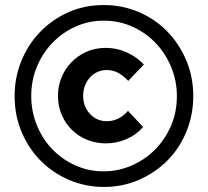

<svg xmlns="http://www.w3.org/2000/svg" viewBox="-20 -731 826 762"><path d="M38 -350Q38 -423 64.5 -488.5Q91 -554 138.5 -603.5Q186 -653 250.5 -682Q315 -711 392 -711Q465 -711 530 -683.5Q595 -656 643 -607Q691 -558 719 -492Q747 -426 747 -350Q747 -275 720 -209Q693 -143 645 -94.5Q597 -46 532 -17.5Q467 11 392 11Q321 11 256.5 -16Q192 -43 143.5 -91Q95 -139 66.5 -205.5Q38 -272 38 -350ZM682 -350Q682 -410 659.5 -464.5Q637 -519 598 -560Q559 -601 506 -625Q453 -649 392 -649Q333 -649 281 -626Q229 -603 189.5 -562.5Q150 -522 127 -467.5Q104 -413 104 -350Q104 -290 125.5 -236Q147 -182 185.5 -141Q224 -100 277 -75.5Q330 -51 392 -51Q448 -51 500 -73Q552 -95 592.5 -134.5Q633 -174 657.5 -229Q682 -284 682 -350ZM210 -351Q210 -388 223.5 -422Q237 -456 262 -482.5Q287 -509 322 -525Q357 -541 400 -541Q444 -541 483.5 -523Q523 -505 551 -475Q535 -458 520 -442.5Q505 -427 489 -410Q469 -431 449 -442Q429 -453 403 -453Q383 -453 366 -445Q349 -437 336.5 -423Q324 -409 317 -390.5Q310 -372 310 -351Q310 -308 337 -279Q364 -250 404 -250Q452 -250 488 -291Q503 -275 518 -259Q533 -243 548 -227Q520 -195 481 -178.5Q442 -162 400 -162Q362 -162 327.5 -175.5Q293 -189 267 -214Q241 -239 225.5 -274Q210 -309 210 -351Z"/></svg>

Font: Rosa Sans
Style: Bold
Weight: 700
Designer: Pentagram / MCKL
Foundry: Pentagram / MCKL
Version: Version 1.005;September 16, 2019;FontCreator 11.5.0.2425 64-